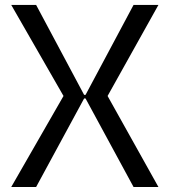

<svg xmlns="http://www.w3.org/2000/svg" viewBox="-20 -747 678 767"><path d="M124.3 0 316.1 -353.7H321.7L513.5 0H612.9L409.8 -363.6L612.9 -727.3H513.5L321.7 -367.9H316.1L124.3 -727.3H24.9L233.7 -363.6L24.9 0Z"/></svg>

Font: Riot Sans 2.0
Style: Regular
Weight: 400
Designer: Rasmus Andersson
Foundry: rsms
Version: Version 3.006;hotconv 1.0.109;makeotfexe 2.5.65596